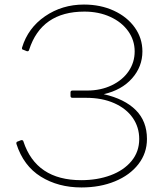

<svg xmlns="http://www.w3.org/2000/svg" viewBox="-20 -796 729 844"><path d="M349 -776Q422 -776 480.5 -749Q539 -722 572.5 -675Q606 -628 606 -570Q606 -503 560.5 -451.5Q515 -400 436 -382Q528 -361 577 -312Q626 -263 626 -185Q626 -123 588.5 -74.5Q551 -26 485.5 1Q420 28 338 28Q236 28 159.5 -19.5Q83 -67 52 -164V-167Q52 -173 58 -174L73 -180H75Q82 -180 83 -174Q139 -4 337 -4Q408 -4 466 -25.5Q524 -47 558 -88Q592 -129 592 -185Q592 -237 563.5 -278Q535 -319 482 -342.5Q429 -366 359 -366H299Q290 -366 290 -374V-390Q290 -398 299 -398H363Q423 -398 471 -421Q519 -444 545.5 -483Q572 -522 572 -570Q572 -619 543.5 -659Q515 -699 464.5 -722Q414 -745 351 -745Q162 -745 108 -577Q106 -569 98 -571L83 -577Q75 -578 77 -587Q103 -673 178 -724.5Q253 -776 349 -776Z"/></svg>

Font: LINE Seed JP_TTF Thin
Style: Regular
Weight: 250
Designer: LY Corporation & Fontrix & Fontworks
Version: Version 1.008